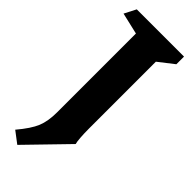

<svg xmlns="http://www.w3.org/2000/svg" viewBox="-344 -820 1118 1118"><g transform="rotate(45 214.5 -261.0)"><path d="M320 -99Q320 -59 322.5 -25.5Q325 8 329 20L92 264L21 210Q81 139 101.5 89Q122 39 122 -35V-683L-11 -714L26 -786H415V-723L320 -649Z"/></g></svg>

Font: Inknut Antiqua ExtraBold
Style: Regular
Weight: 800
Designer: Claus Eggers Sørensen
Foundry: Claus Eggers Sørensen
Version: Version 1.003; ttfautohint (v1.8.2) -l 8 -r 50 -G 200 -x 14 